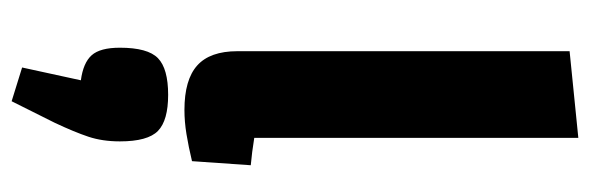

<svg xmlns="http://www.w3.org/2000/svg" viewBox="-362 -343 1014 330"><g transform="rotate(90 145.0 -178.0)"><path d="M217 -108Q229 -106 241 -104.5Q253 -103 264 -102L257 -1Q232 5 210.5 8.5Q189 12 169 12Q117 12 92.5 -10Q68 -32 68 -79V-650L217 -665ZM154 309 96 291 118 190Q88 186 75 171.5Q62 157 62 123Q62 75 80 57.5Q98 40 143 40Q187 40 205 57.5Q223 75 223 123Q223 153 215 177Q207 201 191 235Z"/></g></svg>

Font: Changa SemiBold
Style: Regular
Weight: 600
Designer: Eduardo Rodriguez Tunni
Foundry: Eduardo Rodriguez Tunni
Version: Version 3.002; ttfautohint (v1.8.2)